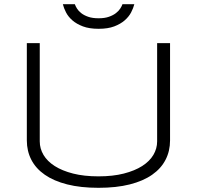

<svg xmlns="http://www.w3.org/2000/svg" viewBox="-20 -875 931 908"><path d="M784.2 -210.9Q784.2 -160.6 762.9 -119.4Q741.7 -78.1 699.5 -48.6Q657.2 -19 593.8 -2.9Q530.3 13.2 445.8 13.2Q361.3 13.2 297.9 -2.9Q234.4 -19 191.9 -48.6Q149.4 -78.1 128.2 -119.4Q106.9 -160.6 106.9 -210.9V-670.9H168V-206.1Q168 -172.4 185.8 -142.3Q203.6 -112.3 238.8 -89.8Q273.9 -67.4 325.7 -54.2Q377.4 -41 445.8 -41Q513.7 -41 565.4 -54.2Q617.2 -67.4 652.3 -89.8Q687.5 -112.3 705.3 -142.3Q723.1 -172.4 723.1 -206.1V-670.9H784.2V-210.9ZM615.2 -855Q610.8 -836.9 600.1 -816.4Q589.4 -795.9 569.8 -778.8Q550.3 -761.7 520.3 -750.2Q490.2 -738.8 446.3 -738.8Q402.3 -738.8 372.1 -750.2Q341.8 -761.7 322.3 -778.8Q302.7 -795.9 292.2 -816.4Q281.7 -836.9 277.3 -855H334Q336.9 -846.2 344 -834.7Q351.1 -823.2 364 -813Q377 -802.7 397 -795.7Q417 -788.6 446.3 -788.6Q475.1 -788.6 495.1 -795.7Q515.1 -802.7 528.3 -813Q541.5 -823.2 548.8 -834.7Q556.2 -846.2 559.1 -855H615.2Z"/></svg>

Font: Syncopate
Style: Regular
Weight: 300
Width: 7
Designer: Astigmatic (AOETI)
Foundry: Astigmatic (AOETI)
Version: Version 001.000